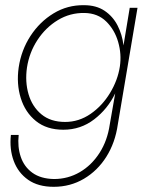

<svg xmlns="http://www.w3.org/2000/svg" viewBox="-20 -490 572 740"><path d="M52 -230Q43 -167 60 -112Q77 -57 118.5 -23.5Q160 10 224 10Q291 10 343 -30Q395 -70 424 -130L403 -10Q394 52 363.5 99.5Q333 147 287.5 173.5Q242 200 188 200Q137 199 105 176Q73 153 60 114.5Q47 76 52 30H22Q16 85 33 130.5Q50 176 88.5 203Q127 230 187 230Q251 230 303.5 199Q356 168 390 114Q424 60 434 -10L510 -460H480L456 -315Q451 -357 433 -392Q415 -427 383 -448.5Q351 -470 304 -470Q240 -471 186.5 -438.5Q133 -406 97.5 -351.5Q62 -297 52 -230ZM84 -230Q93 -288 124.5 -336Q156 -384 203 -412.5Q250 -441 306 -440Q357 -439 389.5 -407Q422 -375 435.5 -328Q449 -281 442 -234Q434 -181 404 -131.5Q374 -82 329 -51Q284 -20 231 -20Q175 -20 139.5 -49.5Q104 -79 90 -127Q76 -175 84 -230Z"/></svg>

Font: Jost* 200 Thin Italic
Style: Italic
Weight: 200
Italic angle: -10°
Version: Version 3.200; ttfautohint (v0.97) -l 8 -r 50 -G 200 -x 14 -